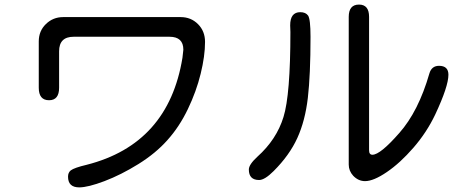

<svg xmlns="http://www.w3.org/2000/svg" viewBox="-20 -770 2040 839"><path d="M238.3 -545.9V-386.7Q238.3 -332 194.3 -332Q149.4 -332 149.4 -386.7V-588.9Q149.4 -634.8 180.7 -665Q211.9 -695.3 255.9 -695.3H769.5Q814.5 -695.3 845.2 -664.6Q876 -633.8 876 -586.9Q876 -525.4 856.9 -447.8Q837.9 -370.1 800.8 -293Q763.7 -215.8 711.9 -158.2Q661.1 -100.6 585 -53.2Q508.8 -5.9 436.5 21.5Q364.3 48.8 326.2 48.8Q277.3 48.8 277.3 2Q277.3 -15.6 289.1 -25.4Q304.7 -37.1 358.4 -49.8Q715.8 -140.6 777.3 -517.6L781.2 -552.7Q781.2 -609.4 720.7 -609.4H301.8Q238.3 -609.4 238.3 -545.9Z M1724.6 -188.5Q1808.6 -283.2 1856.4 -449.2Q1866.2 -482.4 1898.4 -482.4Q1939.5 -482.4 1939.5 -443.4Q1939.5 -392.6 1881.8 -269.5Q1844.7 -191.4 1786.6 -124.5Q1728.5 -57.6 1670.4 -18.1Q1612.3 21.5 1575.2 21.5Q1545.9 21.5 1523.4 -2Q1503.9 -23.4 1503.9 -50.8V-696.3Q1503.9 -750 1548.8 -750Q1592.8 -750 1592.8 -696.3V-113.3Q1592.8 -93.8 1607.4 -93.8Q1641.6 -93.8 1724.6 -188.5ZM1326.2 -702.1Q1336.9 -686.5 1336.9 -609.4Q1336.9 -442.4 1325.2 -342.3Q1313.5 -242.2 1279.3 -167Q1245.1 -91.8 1175.8 -22.5Q1136.7 16.6 1112.3 16.6Q1067.4 16.6 1067.4 -29.3Q1067.4 -50.8 1104.5 -85Q1188.5 -160.2 1218.8 -258.8Q1249 -355.5 1249 -629.9L1248 -659.2Q1248 -716.8 1292 -716.8Q1315.4 -716.8 1326.2 -702.1Z"/></svg>

Font: jf-openhuninn-1.1
Style: Regular
Weight: 400
Designer: [Kosugi Maru]
      Designed by Motoya company      

      [Varela Round]
      Joe Prince(Latin component); Avraham Co
Foundry: justfont CO.,LTD.
Version: 1.1